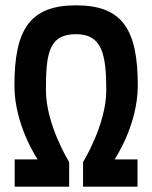

<svg xmlns="http://www.w3.org/2000/svg" viewBox="-20 -690 570 719"><path d="M35 -93V9H239V-83C239 -83 152 -223 152 -352C152 -489 162 -562 265 -562C361 -562 378 -489 378 -352C378 -223 291 -83 291 -83V9H495V-93H409C409 -93 496 -220 496 -370C496 -580 438 -670 265 -670C92 -670 34 -580 34 -370C34 -220 121 -93 121 -93Z"/></svg>

Font: TitilliumText22L
Style: 800 wt
Weight: 800
Designer: Campivisivi
Foundry: Campivisivi
Version: 1.000